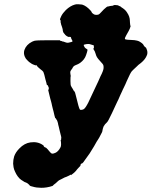

<svg xmlns="http://www.w3.org/2000/svg" viewBox="-20 -849 727 921"><path d="M374 -827Q394 -821 414 -799Q420 -792 420 -790Q421 -787 423 -786Q423 -786 426 -783.5Q429 -781 431 -780Q440 -776 452 -779Q457 -781 463 -788Q480 -807 491 -815Q495 -818 498 -818Q502 -818 507 -820Q510 -821 515.5 -821Q521 -821 524 -822V-823Q521 -824 531 -825Q537 -825 542.5 -824Q548 -823 548 -823Q547 -822 550 -821Q559 -818 559 -817Q560 -816 561 -815Q563 -814 564 -813Q565 -812 570 -809Q583 -800 590 -788Q603 -769 603 -749Q603 -744 603.5 -740Q604 -736 604.5 -730.5Q605 -725 606 -725Q607 -725 606.5 -723.5Q606 -722 605 -719Q604 -713 597 -700Q592 -692 585.5 -679.5Q579 -667 579 -665Q579 -661 582 -660Q588 -658 607.5 -657.5Q627 -657 638 -654Q647 -652 655 -646Q657 -645 660 -642.5Q663 -640 665 -638Q667 -636 667 -636Q666 -636 671 -629Q676 -622 678 -622Q681 -622 685 -609Q687 -604 687 -596.5Q687 -589 685 -585Q678 -565 656 -547Q642 -537 636 -530Q629 -523 621 -516Q617 -513 612.5 -507.5Q608 -502 603 -492Q595 -475 588 -460Q583 -447 573 -427Q569 -419 569 -419Q569 -419 566 -412Q563 -405 558 -395Q553 -383 551 -379Q548 -372 548 -372Q548 -372 543 -362Q538 -352 535 -345Q517 -305 501 -274Q495 -263 491 -260Q487 -257 484 -253Q481 -249 480 -247Q477 -244 475 -237Q474 -233 473 -230.5Q472 -228 471.5 -223Q471 -218 469 -214Q466 -207 456 -189Q454 -186 450.5 -180Q447 -174 444 -170Q440 -163 431 -147Q411 -112 387 -81Q382 -74 380 -71Q374 -64 373 -65Q372 -65 370 -64Q368 -63 367 -61Q366 -59 366 -58.5Q366 -58 367 -58L369 -59L367 -57Q365 -55 365 -53Q363 -50 351 -38Q345 -31 343 -28Q337 -21 326 -13Q323 -11 322 -10L320 -8L321 -10Q321 -11 320.5 -11Q320 -11 320 -11Q316 -10 312 -7Q311 -6 311 -6.5Q311 -7 307.5 -5Q304 -3 299 -1Q293 0 275 10L263 16L258 20Q247 31 238 37Q235 39 235 40Q235 43 218 47Q189 54 165 51Q156 51 145.5 48.5Q135 46 128.5 44Q122 42 122 40Q122 40 121 38.5Q120 37 118.5 36Q117 35 116 34Q115 34 115 33Q116 33 114 32Q109 28 103 26Q98 25 90 19Q86 16 82 14Q75 10 65 -3Q57 -14 52 -26Q47 -36 45 -47Q44 -53 43 -64Q43 -83 48 -99Q55 -119 73 -137Q97 -162 126 -166Q161 -171 186 -153Q191 -149 190 -149Q189 -146 196 -142Q198 -141 198 -142Q199 -142 202 -139.5Q205 -137 209 -132.5Q213 -128 216 -124Q224 -114 229 -112Q235 -111 246 -116Q259 -122 269 -140Q273 -146 273 -156Q273 -168 271 -177Q271 -178 272 -177.5Q273 -177 273 -179Q274 -182 273 -185L274 -186Q275 -186 274 -188Q274 -193 271 -203Q269 -209 266.5 -221Q264 -233 262 -240.5Q260 -248 259 -252Q259 -256 256 -265Q253 -274 252 -274Q251 -274 250 -277Q248 -282 246 -282Q245 -282 244.5 -283.5Q244 -285 241 -296Q239 -307 237 -313.5Q235 -320 233 -328.5Q231 -337 229.5 -343Q228 -349 227.5 -352.5Q227 -356 225 -362.5Q223 -369 221 -376.5Q219 -384 216 -397Q213 -410 212 -414Q211 -418 211 -418L212 -419Q215 -419 214 -425Q213 -427 213.5 -428Q214 -429 213.5 -430.5Q213 -432 212.5 -432Q212 -432 211 -435Q210 -441 206 -441Q205 -441 204.5 -443Q204 -445 202 -453.5Q200 -462 198 -468Q192 -495 188 -504Q184 -510 175 -516Q172 -518 164 -525.5Q156 -533 157 -534Q157 -535 156.5 -535.5Q156 -536 154 -536Q152 -536 152 -535.5Q152 -535 150.5 -535.5Q149 -536 146 -537Q143 -538 139.5 -539.5Q136 -541 133 -542.5Q130 -544 128 -546Q119 -551 112 -559Q103 -567 99 -577Q92 -593 97 -609Q106 -635 134 -649Q140 -652 144 -653Q153 -656 213 -656H267L268 -655Q268 -653 274 -652Q277 -652 277 -652Q277 -650 281 -650Q284 -650 284 -649.5Q284 -649 288.5 -648Q293 -647 297 -645L302 -644H307Q312 -645 314 -645.5Q316 -646 320 -647Q327 -648 328 -651Q328 -652 327 -654Q325 -659 324 -660Q323 -660 323 -662Q322 -664 321 -666Q321 -667 321 -668Q321 -671 317 -672Q316 -672 313.5 -672Q311 -672 309 -672H308H307Q306 -673 304 -674Q301 -675 296 -679Q294 -682 293 -681V-682Q293 -682 291.5 -684Q290 -686 288 -688Q283 -693 282 -699Q282 -701 281 -704V-706L280 -711Q280 -713 277.5 -719.5Q275 -726 274.5 -728Q274 -730 273.5 -730.5Q273 -731 273 -733Q273 -735 272.5 -735.5Q272 -736 271.5 -739.5Q271 -743 270.5 -743.5Q270 -744 271 -747Q271 -753 268 -755Q266 -755 274 -772Q281 -786 296 -801Q317 -821 339 -827Q345 -828 346 -828.5Q347 -829 357.5 -828.5Q368 -828 374 -827ZM403 -638Q394 -638 384 -635Q381 -634 381.5 -632Q382 -630 384.5 -625Q387 -620 390 -618Q401 -611 400 -610Q400 -609 397.5 -599Q395 -589 393 -585Q386 -563 364 -547Q355 -541 344 -537Q333 -533 329 -525Q327 -520 324 -517Q320 -512 318 -508Q316 -502 318 -492Q320 -483 319 -483Q318 -483 318 -460Q318 -440 321 -436Q322 -433 324.5 -429.5Q327 -426 327 -426Q327 -426 328.5 -423Q330 -420 330.5 -420Q331 -420 331 -419Q331 -416 335 -413Q336 -412 336 -412L340 -405Q341 -402 344 -390Q358 -330 363 -324Q365 -322 367 -322Q373 -321 381 -325Q389 -329 403 -356Q419 -389 442 -439Q447 -450 451 -458Q455 -466 457 -471.5Q459 -477 462 -483Q469 -496 473 -507Q479 -522 476 -535Q475 -541 462 -554Q449 -568 445 -575Q441 -582 438 -593Q435 -604 430 -610Q427 -614 429 -618Q431 -621 431 -623Q431 -625 430 -626Q429 -626 430 -627Q432 -630 428 -632Q426 -633 424.5 -633Q423 -633 423 -633.5Q423 -634 419.5 -634.5Q416 -635 414.5 -636Q413 -637 410 -637.5Q407 -638 403 -638Z"/></svg>

Font: TT2020 Style B
Style: Italic
Weight: 400
Italic angle: -15°
Version: Version 0.2.000